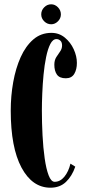

<svg xmlns="http://www.w3.org/2000/svg" viewBox="-20 -864 405 894"><path d="M215 10Q130.5 10 80.2 -83.5Q30 -177 30 -349Q30 -417 41.5 -481.5Q53 -546 76.2 -597.8Q99.5 -649.5 135 -680.2Q170.5 -711 219.5 -711Q255 -711 281.8 -689Q308.5 -667 323.2 -634.8Q338 -602.5 338 -571Q338 -540.5 325.8 -520Q313.5 -499.5 286.5 -499.5Q257 -499.5 245 -516.8Q233 -534 233 -562.5Q233 -583.5 242 -597.8Q251 -612 260 -624.5Q269 -637 269 -652.5Q269 -667.5 261 -674.8Q253 -682 243 -682Q226 -682 214.2 -659Q202.5 -636 194.8 -598.5Q187 -561 182.8 -516.5Q178.5 -472 176.8 -428.2Q175 -384.5 175 -350Q175 -293 178 -234.5Q181 -176 188 -126.8Q195 -77.5 206.5 -47.5Q218 -17.5 234.5 -17.5Q260.5 -17.5 280 -41.5Q299.5 -65.5 308 -102L330.5 -88Q315.5 -44 287.2 -17Q259 10 215 10ZM218.5 -751Q199.5 -751 185.8 -764.8Q172 -778.5 172 -797Q172 -816 185.8 -830Q199.5 -844 218.5 -844Q236 -844 249.8 -830Q263.5 -816 263.5 -797Q263.5 -778.5 249.8 -764.8Q236 -751 218.5 -751Z"/></svg>

Font: Imbue 50pt ExtraBold
Style: Regular
Weight: 800
Designer: Tyler Finck
Foundry: Etcetera Type Company
Version: Version 1.102; ttfautohint (v1.8.3)